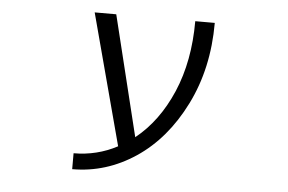

<svg xmlns="http://www.w3.org/2000/svg" viewBox="-46 -584 1092 728"><g transform="rotate(5 500.0 -220.0)"><path d="M480.5 -61.5Q567.4 -130.9 618.2 -249Q668.9 -367.2 668.9 -519.5H743.2Q743.2 -345.7 673.8 -207Q604.5 -68.4 493.2 5.9Q381.8 80.1 252.9 80.1V19.5Q341.8 19.5 418.9 -21.5L286.1 -519.5H368.2Z"/></g></svg>

Font: Gen Shin Gothic Monospace Normal
Style: Regular
Weight: 350
Designer: [Source Han Sans]
Ryoko NISHIZUKA  (kana & ideographs); Paul D. Hunt (Latin, Greek & Cyrillic); Wenlong ZHANG  (bopomofo
Version: Version 1.002.20150607